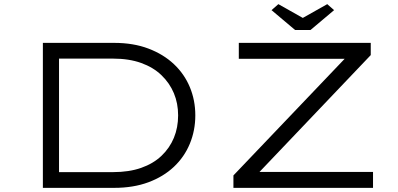

<svg xmlns="http://www.w3.org/2000/svg" viewBox="-20 -907 1920 927"><path d="M187 0V-700H531Q624 -700 696.5 -672.5Q769 -645 819.5 -597.5Q870 -550 896.5 -486.5Q923 -423 923 -350Q923 -277 896.5 -213Q870 -149 819.5 -101.5Q769 -54 696.5 -27Q624 0 531 0ZM265 -62 256 -76H526Q603 -76 661.5 -96.5Q720 -117 759.5 -154.5Q799 -192 819.5 -241.5Q840 -291 840 -350Q840 -408 819.5 -457Q799 -506 759.5 -544Q720 -582 661.5 -603Q603 -624 526 -624H253L265 -636ZM1107 0V-60L1665 -645L1690 -623H1133V-700H1770V-641L1212 -55L1186 -77H1781V0ZM1405 -762 1291 -858 1324 -887 1457 -812H1427L1560 -887L1593 -858L1479 -762Z"/></svg>

Font: Lexend Zetta Light
Style: Regular
Weight: 300
Designer: Bonnie Shaver-Troup, Thomas Jockin
Foundry: Lexend
Version: Version 1.007